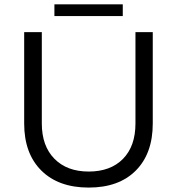

<svg xmlns="http://www.w3.org/2000/svg" viewBox="-20 -846 805 872"><path d="M89.8 0ZM382.8 -66.9Q481.9 -66.9 538.6 -124.5Q595.2 -182.1 595.2 -285.2V-700.2H673.8V-285.2Q673.8 -148.9 596.9 -71.5Q520 5.9 382.8 5.9Q245.6 5.9 167.7 -71.5Q89.8 -148.9 89.8 -285.2V-700.2H169.9V-285.2Q169.9 -183.1 227.1 -125Q284.2 -66.9 382.8 -66.9ZM227.1 -826.2H537.6V-772.9H227.1Z"/></svg>

Font: Argentum Sans Light
Style: Regular
Weight: 300
Designer: Julieta Ulanovsky (Modified by Cristiano Sobral)
Foundry: Julieta Ulanovsky
Version: Version 1.000; ttfautohint (v1.5.65-e2d9)